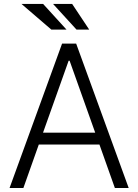

<svg xmlns="http://www.w3.org/2000/svg" viewBox="-20 -947 696 967"><path d="M97.7 0H28.1L292.6 -727.3H363.6L628.2 0H558.6L480.8 -219.1H175.4ZM196.7 -278.8H459.5L330.6 -641H325.6ZM315 -797.9H238.6L88.1 -927.2H197.1ZM429.3 -797.9H365.4L247.2 -927.2H343.4Z"/></svg>

Font: Inter UI Light
Style: Regular
Weight: 300
Designer: Rasmus Andersson
Foundry: rsms
Version: 3.2;8d6f07862